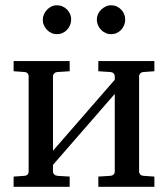

<svg xmlns="http://www.w3.org/2000/svg" viewBox="-20 -716 644 736"><path d="M356.9 0V-39.1L402.8 -42Q412.1 -43 416 -47.6Q419.9 -52.2 419.9 -57.1V-356L183.1 -84V-57.1Q183.1 -52.2 187.5 -47.6Q191.9 -43 200.2 -42L247.1 -39.1V0H32.2V-39.1L74.2 -42Q82.5 -43 86.2 -47.6Q89.8 -52.2 89.8 -57.1V-424.8Q89.8 -429.7 86.2 -434.3Q82.5 -439 74.2 -439.9L32.2 -442.9V-481.9H247.1V-442.9L200.2 -439.9Q191.9 -439 187.5 -434.3Q183.1 -429.7 183.1 -424.8V-138.2L419.9 -410.2V-424.8Q419.9 -429.7 416 -434.3Q412.1 -439 402.8 -439.9L356.9 -442.9V-481.9H571.8V-442.9L529.8 -439.9Q521.5 -439 517.3 -434.3Q513.2 -429.7 513.2 -424.8V-57.1Q513.2 -52.2 517.3 -47.6Q521.5 -43 529.8 -42L571.8 -39.1V0ZM252.9 -641.1Q252.9 -629.9 248.5 -619.6Q244.1 -609.4 236.8 -601.6Q229.5 -593.8 219.5 -589.4Q209.5 -585 198.2 -585Q187 -585 177.2 -589.4Q167.5 -593.8 160.2 -601.6Q152.8 -609.4 148.4 -619.1Q144 -628.9 144 -640.1Q144 -650.9 148.4 -660.9Q152.8 -670.9 160.2 -678.7Q167.5 -686.5 177.2 -691.2Q187 -695.8 198.2 -695.8Q209.5 -695.8 219.5 -691.4Q229.5 -687 236.8 -679.7Q244.1 -672.4 248.5 -662.4Q252.9 -652.3 252.9 -641.1ZM460 -641.1Q460 -629.9 455.8 -619.6Q451.7 -609.4 444.3 -601.6Q437 -593.8 427.2 -589.4Q417.5 -585 406.2 -585Q395 -585 385 -589.4Q375 -593.8 367.4 -601.6Q359.9 -609.4 355.5 -619.6Q351.1 -629.9 351.1 -641.1Q351.1 -651.4 355.5 -661.4Q359.9 -671.4 367.7 -679Q375.5 -686.5 385.3 -691.2Q395 -695.8 406.2 -695.8Q417.5 -695.8 427.2 -691.4Q437 -687 444.3 -679.4Q451.7 -671.9 455.8 -661.9Q460 -651.9 460 -641.1Z"/></svg>

Font: Charis SIL Cyr
Style: Regular
Weight: 400
Foundry: SIL International
Version: Version 5.000